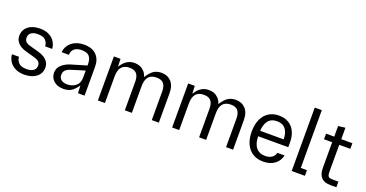

<svg xmlns="http://www.w3.org/2000/svg" viewBox="-35 -1379 3902 2048"><g transform="rotate(20 1916.0 -355.0)"><path d="M56 -363Q56 -429 106 -469.5Q156 -510 240 -510Q302 -510 344.5 -487.5Q387 -465 409 -429Q431 -393 434 -350H354Q353 -390 326 -418Q299 -446 240 -446Q188 -446 162 -426Q136 -406 136 -370Q136 -341 153 -324.5Q170 -308 201 -300L305 -271Q342 -261 370.5 -243.5Q399 -226 416.5 -199.5Q434 -173 434 -137Q434 -71 382.5 -30.5Q331 10 247 10Q185 10 142 -12.5Q99 -35 76 -71.5Q53 -108 50 -150H130Q132 -110 160 -82Q188 -54 247 -54Q299 -54 326.5 -74Q354 -94 354 -130Q354 -159 336.5 -175Q319 -191 287 -200L183 -229Q146 -239 118 -256.5Q90 -274 73 -300.5Q56 -327 56 -363Z M539 -119Q539 -173 578.5 -208.5Q618 -244 678 -262L860 -316V-259L698 -209Q659 -197 639 -177.5Q619 -158 619 -125Q619 -89 643.5 -69Q668 -49 713 -49Q769 -49 809 -80.5Q849 -112 849 -178V-325Q849 -388 822.5 -417Q796 -446 738 -446Q684 -446 654 -422Q624 -398 623 -352H541Q548 -424 603 -467Q658 -510 740 -510Q832 -510 880.5 -461Q929 -412 929 -330V0H854L849 -120L863 -107Q828 -49 789.5 -19.5Q751 10 690 10Q620 10 579.5 -27.5Q539 -65 539 -119Z M1080 -500H1155L1160 -380L1135 -371Q1158 -415 1181.5 -444.5Q1205 -474 1237.5 -492Q1270 -510 1314 -510Q1381 -510 1423.5 -465Q1466 -420 1466 -332V0H1386V-325Q1386 -384 1361 -414Q1336 -444 1280 -444Q1220 -444 1190 -409Q1160 -374 1160 -300V0H1080ZM1586 -444Q1526 -444 1496 -409Q1466 -374 1466 -300L1439 -371Q1474 -438 1515 -474Q1556 -510 1619 -510Q1687 -510 1729.5 -465Q1772 -420 1772 -332V0H1692V-325Q1692 -384 1667 -414Q1642 -444 1586 -444Z M1923 -500H1998L2003 -380L1978 -371Q2001 -415 2024.5 -444.5Q2048 -474 2080.5 -492Q2113 -510 2157 -510Q2224 -510 2266.5 -465Q2309 -420 2309 -332V0H2229V-325Q2229 -384 2204 -414Q2179 -444 2123 -444Q2063 -444 2033 -409Q2003 -374 2003 -300V0H1923ZM2429 -444Q2369 -444 2339 -409Q2309 -374 2309 -300L2282 -371Q2317 -438 2358 -474Q2399 -510 2462 -510Q2530 -510 2572.5 -465Q2615 -420 2615 -332V0H2535V-325Q2535 -384 2510 -414Q2485 -444 2429 -444Z M2735 -250Q2735 -333 2762.5 -391.5Q2790 -450 2839 -480Q2888 -510 2953 -510Q3017 -510 3063.5 -482Q3110 -454 3134.5 -402Q3159 -350 3159 -280V-226H2788V-288H3084Q3084 -362 3051 -404Q3018 -446 2953 -446Q2886 -446 2851.5 -400Q2817 -354 2817 -270V-230Q2817 -146 2853 -100Q2889 -54 2957 -54Q3005 -54 3034.5 -75.5Q3064 -97 3070 -130H3152Q3138 -65 3086.5 -27.5Q3035 10 2957 10Q2891 10 2841 -20Q2791 -50 2763 -108.5Q2735 -167 2735 -250Z M3280 -720H3360V-64H3430V0H3280Z M3581 -144V-620L3661 -630V-141Q3661 -105 3666 -89.5Q3671 -74 3684.5 -69Q3698 -64 3730 -64H3787V0H3720Q3648 0 3614.5 -37Q3581 -74 3581 -144ZM3488 -500H3787V-436H3488Z"/></g></svg>

Font: TASA Orbiter VF Text
Style: Regular
Weight: 400
Designer: Weizhong Zhang
Foundry: 本地遙控
Version: Version 1.001;Glyphs 3.2 (3192)